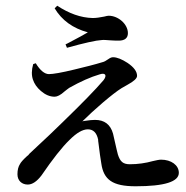

<svg xmlns="http://www.w3.org/2000/svg" viewBox="-20 -616 651 671"><path d="M454 35C555 35 605 19 605 -12C605 -39 578 -58 543 -58C536 -58 527 -56 514 -53C489 -46 462 -42 434 -42C410 -42 400 -51 392 -76C391 -79 390 -84 388 -92C382 -118 378 -137 375 -149C366 -181 345 -197 312 -197C304 -197 291 -196 272 -193C270 -192 269 -192 268 -192C308 -232 374 -289 405 -308C410 -311 417 -315 426 -320C448 -332 459 -342 459 -351C459 -366 448 -381 426 -396C406 -409 389 -416 375 -416C370 -416 365 -414 358 -409C351 -404 344 -400 339 -399C310 -390 277 -382 240 -373C195 -362 165 -357 151 -357C136 -357 120 -370 105 -395L96 -392C90 -371 90 -353 95 -338C100 -323 109 -310 123 -298C138 -285 154 -278 171 -278C180 -278 192 -284 205 -296C212 -301 217 -306 222 -309C261 -331 297 -347 328 -356C348 -363 355 -353 342 -336C314 -303 266 -254 199 -189C178 -168 140 -132 83 -79C81 -76 80 -75 79 -74C78 -73 76 -72 74 -70C61 -58 53 -49 50 -43C44 -34 41 -22 41 -7C41 16 57 29 77 29C93 29 109 18 125 -3C164 -60 197 -102 223 -127C248 -152 269 -164 287 -164C306 -164 318 -152 323 -128C323 -125 323 -122 324 -117C328 -85 331 -61 334 -45C342 12 373 35 454 35ZM214 -449C275 -466 316 -475 335 -476C342 -477 352 -476 366 -475C379 -474 388 -474 395 -474C416 -474 427 -483 427 -500C427 -532 393 -561 360 -561C357 -561 351 -560 344 -558C329 -555 316 -553 304 -553C262 -554 221 -569 180 -596L171 -587C196 -545 235 -517 287 -503C276 -496 255 -485 223 -468C217 -465 212 -462 209 -461Z"/></svg>

Font: AllPunType SemiBold
Style: Regular
Weight: 600
Version: 1.0